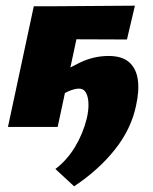

<svg xmlns="http://www.w3.org/2000/svg" viewBox="-20 -447 539 676"><path d="M241 209 175 148Q216 117 244 70.5Q272 24 285 -28Q292 -56 291.5 -80.5Q291 -105 283 -120Q275 -135 258 -135Q242 -135 218.5 -124.5Q195 -114 182 -99L154 -163Q209 -201 259 -225.5Q309 -250 362 -250Q409 -250 434 -228.5Q459 -207 465 -168Q471 -129 459 -75Q442 7 385 79Q328 151 241 209ZM8 0 99 -425H274L183 0ZM168 -309 173 -425 455 -427 427 -308Z"/></svg>

Font: Ysabeau Office Black
Style: Italic
Weight: 900
Italic angle: -12°
Designer: Christian Thalmann (Catharsis Fonts)
Version: Version 2.001;gftools[0.9.30]; featfreeze: tnum,lnum,ss02